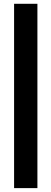

<svg xmlns="http://www.w3.org/2000/svg" viewBox="-20 -798 265 988"><path d="M52.5 -778.5H172.5V170H52.5Z"/></svg>

Font: Lato Black
Style: Regular
Weight: 900
Designer: Lukasz Dziedzic
Foundry: tyPoland Lukasz Dziedzic
Version: Version 2.007; 2014-02-27